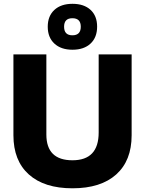

<svg xmlns="http://www.w3.org/2000/svg" viewBox="-20 -994 776 1027"><path d="M367.7 13.2Q216.8 13.2 134.3 -60.8Q51.8 -134.8 51.8 -270.5V-703.1H228V-274.4Q228 -136.7 367.7 -136.7Q507.8 -136.7 507.8 -285.2V-703.1H684.1V-270.5Q684.1 -134.8 601.6 -60.8Q519 13.2 367.7 13.2ZM367.7 -728Q306.2 -728 270.8 -761Q235.4 -793.9 235.4 -851.1Q235.4 -908.2 270.8 -940.9Q306.2 -973.6 367.7 -973.6Q429.2 -973.6 464.4 -941.2Q499.5 -908.7 499.5 -851.6Q499.5 -793.9 464.4 -761Q429.2 -728 367.7 -728ZM367.2 -805.2Q412.1 -805.2 412.1 -851.1Q412.1 -896.5 367.2 -896.5Q322.8 -896.5 322.8 -851.1Q322.8 -805.2 367.2 -805.2Z"/></svg>

Font: Schibsted Grotesk ExtraBold
Style: Regular
Weight: 800
Designer: Bakken & Baeck AS, Henrik Kongsvoll
Foundry: Schibsted ASA
Version: Version 1.100; ttfautohint (v1.8.4.7-5d5b);gftools[0.9.25]